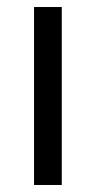

<svg xmlns="http://www.w3.org/2000/svg" viewBox="-20 -527 273 547"><path d="M156 0H77V-507H156Z"/></svg>

Font: Hind Colombo
Style: Regular
Weight: 400
Designer: Jyotish Sonowal, Aditi Pimprikar
Foundry: Indian Type Foundry
Version: Version 1.000;PS 1.0;hotconv 1.0.86;makeotf.lib2.5.63406; tt